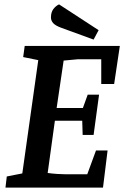

<svg xmlns="http://www.w3.org/2000/svg" viewBox="-20 -858 570 878"><path d="M5 0 11 -51 82 -65 155 -583 86 -597 93 -648H528L502 -474H443V-587H336L271 -581L239 -364H359L381 -425H433L408 -241H358L356 -306H231L198 -67Q220 -64 242.5 -62.5Q265 -61 282 -61H379L419 -170H472L451 0ZM408 -677 260 -731Q233 -741 223 -752.5Q213 -764 213 -778Q213 -802 224 -816.5Q235 -831 250 -838L431 -720Z"/></svg>

Font: Faustina Light SemiBold
Style: Italic
Weight: 600
Italic angle: -8°
Version: Version 1.200